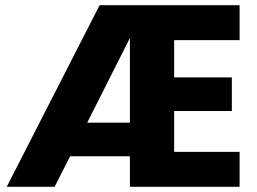

<svg xmlns="http://www.w3.org/2000/svg" viewBox="-20 -722 995 742"><path d="M653 -567V-423H876V-293H653V-135H906V0H482V-118H251L191 0H6L365 -702H906V-567ZM482 -248V-575L317 -248Z"/></svg>

Font: Fz Poppins
Style: Bold
Weight: 700
Designer: Ninad Kale (Devanagari), Jonny Pinhorn (Latin)
Foundry: Indian Type Foundry
Version: Vit hóa bi Vntype.Com & FontZin.Com